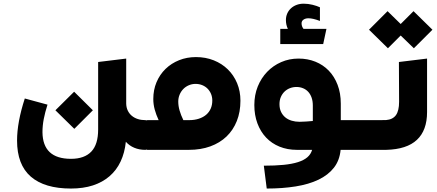

<svg xmlns="http://www.w3.org/2000/svg" viewBox="-20 -832 2424 1066"><path d="M392.6 -116.7 287.6 -219.7 391.6 -322.8 495.6 -219.7ZM786.6 -165Q796.9 -165 796.9 -154.8V-11.2Q796.9 -6.3 794.2 -3.2Q791.5 0 786.6 0Q753.4 0 725.8 -11.5Q698.2 -22.9 678.7 -44.9Q672.4 16.1 649.7 64.5Q627 112.8 588.4 146.2Q549.8 179.7 496.1 197.3Q442.4 214.8 374 214.8Q227.5 214.8 151.1 148.7Q74.7 82.5 74.7 -51.8Q74.7 -153.3 117.7 -285.2L243.7 -251Q230 -208 222.9 -171.1Q215.8 -134.3 215.8 -98.1Q217.3 49.8 374 49.8Q449.2 49.8 487.3 9.3Q524.9 -30.3 524.9 -113.3V-487.8L680.7 -506.8V-256.8Q681.2 -234.9 689.5 -217.8Q697.8 -200.7 711.9 -189Q726.1 -177.2 745.1 -171.1Q764.2 -165 786.6 -165Z M1067.9 -515.1Q1121.6 -515.1 1166.7 -497.1Q1211.9 -479 1244.9 -446.8Q1277.8 -414.6 1296.4 -370.1Q1314.9 -325.7 1314.9 -272.9Q1314.9 -210.4 1294.9 -160.2Q1274.9 -109.9 1237.8 -74.2Q1200.7 -38.6 1147.7 -19.3Q1094.7 0 1028.8 0H798.8Q789.1 0 789.1 -11.2V-154.8Q789.1 -165 798.8 -165H860.8Q846.7 -195.3 838.9 -224.1Q831.1 -252.9 831.1 -282.2Q831.1 -333 849.1 -375.7Q867.2 -418.5 899.2 -449.5Q931.2 -480.5 974.4 -497.8Q1017.6 -515.1 1067.9 -515.1ZM1029.8 -165Q1060.1 -165 1084 -172.9Q1107.9 -180.7 1124.5 -194.8Q1141.1 -209 1149.9 -229Q1158.7 -249 1158.7 -273.9Q1158.7 -293.9 1151.6 -310.8Q1144.5 -327.6 1132.1 -340.1Q1119.6 -352.5 1102.5 -359.4Q1085.4 -366.2 1065.9 -366.2Q1045.9 -366.2 1028.3 -358.6Q1010.7 -351.1 997.8 -337.9Q984.9 -324.7 977.3 -306.6Q969.7 -288.6 969.7 -268.1Q969.7 -243.7 977.1 -218.3Q984.4 -192.9 998 -165Z M1975.1 -165Q1984.9 -165 1984.9 -154.8V-11.2Q1984.9 -6.3 1982.2 -3.2Q1979.5 0 1975.1 0H1871.1Q1865.7 58.6 1833.7 99.4Q1801.8 140.1 1748 165.8Q1694.3 191.4 1621.3 203.1Q1548.3 214.8 1460.9 214.8L1444.8 87.9Q1507.3 87.9 1554.4 83.3Q1601.6 78.6 1634.5 68.1Q1667.5 57.6 1686.8 40.8Q1706.1 23.9 1712.9 0H1628.9Q1575.7 0 1532 -17.8Q1488.3 -35.6 1457.3 -68.4Q1426.3 -101.1 1409.2 -147Q1392.1 -192.9 1392.1 -249Q1392.1 -304.7 1411.1 -351.8Q1430.2 -398.9 1463.4 -433.3Q1496.6 -467.8 1541.3 -487.3Q1585.9 -506.8 1637.7 -506.8Q1688 -506.8 1731 -489.5Q1773.9 -472.2 1805.2 -439.9Q1836.4 -407.7 1854.2 -361.3Q1872.1 -314.9 1872.1 -256.8V-165ZM1531.7 -253.9Q1531.7 -229 1540.5 -210.7Q1549.3 -192.4 1564.2 -180.2Q1579.1 -168 1599.4 -161.9Q1619.6 -155.8 1643.1 -155.8Q1660.2 -155.8 1678.7 -157.2Q1697.3 -158.7 1716.8 -160.2V-246.1Q1716.8 -270.5 1710.2 -289.6Q1703.6 -308.6 1691.7 -321.8Q1679.7 -335 1662.8 -342Q1646 -349.1 1626 -349.1Q1606.9 -349.1 1589.8 -342.5Q1572.8 -335.9 1559.8 -323.5Q1546.9 -311 1539.3 -293.5Q1531.7 -275.9 1531.7 -253.9ZM1654.3 -702.6Q1654.3 -685.5 1665 -671.9H1792.5L1774.4 -587.4H1536.1V-671.9H1578.1Q1567.4 -694.8 1567.4 -720.7Q1567.4 -740.2 1574.7 -756.8Q1582 -773.4 1595.2 -785.6Q1608.4 -797.9 1626.5 -804.7Q1644.5 -811.5 1666 -811.5Q1690.9 -811.5 1715.3 -805.4Q1739.7 -799.3 1756.3 -791.5V-715.8Q1717.3 -730.5 1692.4 -730.5Q1675.8 -730.5 1665 -722.9Q1654.3 -715.3 1654.3 -702.6Z M2275.9 -770 2380.9 -667 2277.8 -564 2204.6 -634.8 2133.8 -564 2028.8 -667 2131.8 -770 2204.6 -698.7ZM1975.6 0Q1971.2 0 1968.5 -3.2Q1965.8 -6.3 1965.8 -11.2L1967.8 -154.8Q1967.8 -165 1977.5 -165Q1978.5 -165 1989.5 -165Q2000.5 -165 2016.6 -165Q2032.7 -165 2051 -165Q2069.3 -165 2085.4 -165Q2101.6 -165 2112.3 -165.3Q2123 -165.5 2124 -165.5Q2160.6 -168.5 2178.2 -192.6Q2195.8 -216.8 2195.8 -267.1L2194.8 -487.8L2351.1 -506.8V-210Q2351.1 -108.4 2294.9 -55.7Q2238.8 -2.9 2124 0Z"/></svg>

Font: DimaExpo
Style: Bold
Weight: 700
Width: 6
Designer: R.Balvardi
Foundry: Dima Software Group
Version: Version 1.00;June 11, 2019;FontCreator 11.5.0.2427 64-bit